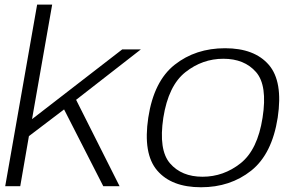

<svg xmlns="http://www.w3.org/2000/svg" viewBox="-20 -805 1286 830"><path d="M2.5 0H67.5L105 -216.5L257 -332L426.5 0H497L309 -373.5L589 -591.5H508.5L118.5 -290L205.5 -785H140.5Z M849 4.5Q975.5 4.5 1065.8 -67.2Q1156 -139 1180.5 -296.5Q1204 -453 1142 -524.8Q1080 -596.5 953 -596.5Q825.5 -596.5 735.2 -525.2Q645 -454 621 -296.5Q597.5 -140.5 659.5 -68Q721.5 4.5 849 4.5ZM855.5 -41Q765 -41 715 -98.8Q665 -156.5 686 -296Q708 -435 781.5 -493Q855 -551 945.5 -551Q1036.5 -551 1086.8 -493.5Q1137 -436 1115 -296Q1093.5 -157.5 1020 -99.2Q946.5 -41 855.5 -41Z"/></svg>

Font: Anybody SemiExpanded Light
Style: Italic
Weight: 300
Width: 6
Italic angle: -10°
Version: Version 1.113;gftools[0.9.25]